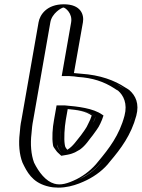

<svg xmlns="http://www.w3.org/2000/svg" viewBox="-20 -842 661 896"><path d="M427 -299C417 -267 397 -239 380 -215C362 -194 347 -168 324 -152L304 -140C298 -137 292 -135 285 -134C279 -139 275 -144 271 -151C268 -155 262 -163 263 -168C258 -199 261 -246 267 -282L276 -335H278C334 -331 393 -323 427 -299ZM278 -822C233 -822 188 -783 180 -738L100 -282C98 -271 96 -261 95 -251L92 -219C86 -169 90 -118 105 -79C127 -34 156 12 212 28C264 43 321 26 363 3C404 -17 444 -48 471 -84C522 -144 571 -209 596 -301C612 -361 590 -403 561 -428C560 -429 545 -437 544 -438C494 -471 433 -493 352 -498C336 -500 323 -502 306 -502L347 -738C355 -783 323 -822 278 -822ZM281 -350H264L252 -282C243 -227 238 -170 257 -142C262 -133 270 -125 278 -118C290 -120 300 -123 309 -127L331 -140C359 -160 374 -188 391 -207C401 -222 418 -240 427 -263C435 -279 438 -289 444 -306C407 -337 341 -346 281 -350ZM276 -807C313 -807 339 -775 332 -738L288 -487H303C319 -487 332 -485 348 -483C427 -478 487 -456 534 -425C538 -422 549 -416 551 -415C578 -391 595 -355 581 -302C557 -213 510 -152 459 -92C434 -58 397 -29 359 -10C318 10 268 28 219 14C169 0 140 -44 119 -87C105 -123 101 -172 107 -220L110 -252C111 -262 113 -272 115 -282L195 -738C202 -775 239 -807 276 -807ZM444 -306C438 -289 435 -279 427 -263C418 -240 401 -222 391 -207C374 -188 359 -160 331 -140L309 -127C300 -123 290 -120 278 -118C270 -125 262 -133 257 -141C255 -144 248 -153 247 -167C243 -192 246 -247 252 -282L264 -350H281C341 -346 407 -337 444 -306ZM276 -807C239 -807 202 -775 195 -738L115 -282C113 -272 111 -262 110 -252L107 -220C101 -172 105 -123 119 -87C140 -44 169 0 219 14C266 28 319 11 358 -10C397 -31 432 -57 459 -92C510 -152 557 -213 581 -302C595 -355 578 -391 551 -415C549 -416 538 -422 534 -425C487 -456 427 -478 348 -483C331 -484 319 -487 303 -487H288L332 -738C339 -775 313 -807 276 -807ZM262 -171C263 -161 268 -156 271 -151C274 -145 279 -140 285 -134C292 -135 297 -137 304 -140L324 -152C346 -168 361 -192 380 -215C391 -231 405 -247 413 -266C418 -279 422 -285 427 -299C393 -322 335 -331 278 -335H276L267 -282C260 -241 260 -196 262 -171ZM278 -822C323 -822 355 -783 347 -738L306 -502C323 -502 335 -500 352 -498C442 -492 506 -465 561 -428C590 -402 612 -361 596 -301C571 -209 522 -145 471 -84C444 -48 404 -17 363 3C321 24 267 44 212 28C156 12 127 -35 105 -79C90 -118 86 -169 92 -219L95 -251C96 -261 98 -271 100 -282L180 -738C188 -783 233 -822 278 -822ZM284 -350H244L232 -282C225 -245 222 -198 227 -167C227 -157 235 -150 237 -146C242 -139 245 -134 253 -127L266 -115L295 -120C311 -123 321 -127 330 -131L353 -144C381 -164 396 -191 413 -211C423 -226 439 -244 448 -265C455 -279 458 -288 463 -303L457 -307C415 -337 343 -345 284 -350ZM276 -807C285 -806 319 -780 312 -738L268 -487H303C313 -487 325 -485 342 -483C412 -479 465 -461 513 -430C518 -426 527 -421 531 -419C556 -397 576 -359 561 -302C537 -211 489 -149 438 -88C411 -53 374 -24 338 -6C295 15 263 24 233 15C194 4 161 -38 139 -83C125 -120 121 -170 127 -219L130 -251C131 -261 133 -271 135 -282L215 -738C222 -780 267 -806 276 -807ZM296 -333C343 -329 382 -322 408 -303C403 -288 400 -280 392 -265C383 -243 368 -226 358 -211C338 -187 321 -159 294 -143C290 -149 283 -154 282 -169C278 -194 281 -247 287 -282ZM278 -822C198 -822 166 -773 160 -738L80 -282C78 -272 76 -262 75 -252L72 -220C66 -171 70 -121 85 -83C106 -39 130 7 197 26C272 48 345 18 384 -1C427 -22 467 -53 493 -88C544 -148 592 -212 616 -302C631 -358 613 -396 583 -422C580 -425 567 -432 564 -434C514 -467 448 -492 358 -498L325 -501L367 -738C373 -773 358 -822 278 -822Z"/></svg>

Font: Blanket
Style: Black
Weight: 900
Foundry: Cannot Into Space Fonts
Version: Version 0.9